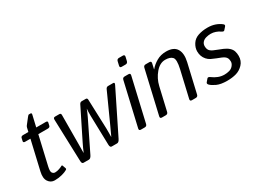

<svg xmlns="http://www.w3.org/2000/svg" viewBox="-48 -1248 2403 1815"><g transform="rotate(-30 1154.0 -341.0)"><path d="M102.5 -448.2Q80.6 -448.2 84.5 -465.3L91.3 -495.6Q95.2 -512.7 117.2 -512.7H174.8L185.1 -556.6Q187.5 -565.9 194.3 -575.2L242.7 -637.2Q255.9 -654.3 261.7 -654.3H278.8Q293.5 -654.3 289.6 -637.2L260.7 -512.7H364.7Q386.7 -512.7 382.8 -495.6L376 -465.3Q372.1 -448.2 350.1 -448.2H246.1L174.3 -137.2Q162.6 -85.9 174.6 -70.6Q186.5 -55.2 203.6 -55.2Q226.1 -55.2 250 -63.7Q273.9 -72.3 282.2 -77.6Q293 -84.5 296.4 -74.7L309.1 -39.6Q312 -30.8 303.7 -25.4Q283.7 -12.7 245.4 -2.2Q207 8.3 163.6 8.3Q120.6 8.3 95.9 -28.3Q71.3 -64.9 86.9 -131.8L160.2 -448.2Z M446.8 -488.8Q445.8 -512.7 465.3 -512.7H512.7Q530.3 -512.7 530.3 -493.7L528.8 -171.4Q528.8 -149.4 528.3 -123.5Q527.8 -97.7 527.8 -82.5H529.8Q535.2 -96.2 548.3 -125.2Q561.5 -154.3 570.3 -171.4L730.5 -493.7Q739.7 -512.7 756.8 -512.7H800.8Q817.9 -512.7 818.4 -493.7L830.1 -171.4Q830.6 -153.8 830.1 -130.1Q829.6 -106.4 829.6 -82.5H831.5Q837.9 -96.7 851.8 -127Q865.7 -157.2 872.6 -171.4L1018.6 -493.7Q1027.3 -512.7 1044.9 -512.7H1100.1Q1119.6 -512.7 1107.9 -488.8L880.9 -29.8Q866.2 0 847.7 0H789.1Q770.5 0 769.5 -29.8L761.2 -352.5Q760.7 -380.9 761.5 -397.5Q762.2 -414.1 763.7 -426.3H762.7Q758.3 -414.1 750 -394Q741.7 -374 731 -352.5L573.2 -29.8Q558.6 0 540 0H481.4Q462.9 0 461.9 -29.8Z M1107.4 0Q1085.4 0 1090.3 -22L1198.7 -490.7Q1203.6 -512.7 1225.6 -512.7H1267.6Q1289.6 -512.7 1284.7 -490.7L1176.3 -22Q1171.4 0 1149.4 0ZM1247.1 -605.5Q1225.1 -605.5 1230.5 -627.4L1240.2 -669.4Q1245.1 -691.4 1267.1 -691.4H1309.1Q1331.1 -691.4 1326.2 -669.4L1316.4 -627.4Q1311 -605.5 1289.1 -605.5Z M1336.9 0Q1314.9 0 1319.8 -22L1428.2 -490.7Q1433.1 -512.7 1455.1 -512.7H1496.1Q1518.1 -512.7 1513.2 -490.7L1500 -432.1H1502Q1530.8 -467.8 1576.9 -494.4Q1623 -521 1681.6 -521Q1764.6 -521 1794.9 -470.9Q1825.2 -420.9 1805.2 -334L1732.9 -22Q1728 0 1706.1 0H1664.1Q1642.1 0 1647 -22L1713.9 -310.5Q1735.8 -406.2 1712.4 -431.9Q1689 -457.5 1635.3 -457.5Q1576.7 -457.5 1528.6 -400.6Q1480.5 -343.8 1463.4 -270.5L1405.8 -22Q1400.9 0 1378.9 0Z M1874 -49.8Q1859.9 -64.9 1870.1 -76.7L1894.5 -105.5Q1904.8 -117.2 1926.3 -101.1Q1954.1 -80.1 1986.1 -67.6Q2018.1 -55.2 2053.2 -55.2Q2079.6 -55.2 2105.7 -62.3Q2131.8 -69.3 2148.9 -90.3Q2166 -111.3 2166 -132.3Q2166 -153.3 2159.9 -168Q2153.8 -182.6 2138.7 -192.9Q2123.5 -203.1 2108.4 -209Q2087.9 -216.8 2061.3 -227.5Q2034.7 -238.3 2011.7 -249Q1989.3 -259.8 1971.7 -279.8Q1954.1 -299.8 1945.8 -323.5Q1937.5 -347.2 1937.5 -374Q1937.5 -414.1 1961.9 -452.4Q1986.3 -490.7 2032.5 -505.9Q2078.6 -521 2132.8 -521Q2179.7 -521 2217.3 -507.6Q2254.9 -494.1 2281.2 -472.2Q2295.9 -460 2283.2 -445.8L2258.8 -418.5Q2249.5 -408.2 2227.5 -423.8Q2208 -437.5 2182.6 -446.3Q2157.2 -455.1 2130.4 -455.1Q2106.9 -455.1 2080.8 -448.2Q2054.7 -441.4 2039.1 -423.8Q2023.4 -406.2 2023.4 -381.8Q2023.4 -364.3 2028.3 -349.6Q2033.2 -335 2045.7 -325Q2058.1 -314.9 2072.3 -308.6Q2097.7 -296.9 2121.3 -288.6Q2145 -280.3 2164.6 -271.5Q2198.7 -256.8 2220.2 -237.3Q2241.7 -217.8 2249.3 -193.8Q2256.8 -169.9 2256.8 -142.1Q2256.8 -87.9 2222.9 -52.2Q2189 -16.6 2145.5 -4.2Q2102.1 8.3 2045.9 8.3Q1976.1 8.3 1934.3 -11Q1892.6 -30.3 1874 -49.8Z"/></g></svg>

Font: Istok Web
Style: Italic
Weight: 400
Italic angle: -13°
Designer: Andrey V. Panov
Foundry: Andrey V. Panov
Version: Version 1.0.2g